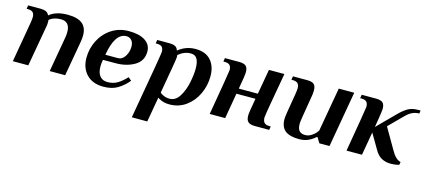

<svg xmlns="http://www.w3.org/2000/svg" viewBox="-54 -925 3443 1559"><g transform="rotate(15 1667.0 -145.0)"><path d="M91 -340Q96 -372 96 -387Q96 -413 83.5 -426.5Q71 -440 40 -440H30L35 -470H134Q168 -470 186 -461.5Q204 -453 212 -433Q267 -480 366 -480Q448 -480 488.5 -448Q529 -416 529 -348Q529 -328 524 -296L472 0H342L394 -297Q398 -317 398 -343Q398 -430 322 -430Q291 -430 266 -421.5Q241 -413 225 -399Q226 -392 226 -379Q226 -361 223 -346L162 0H32Z M602 -182Q602 -259 636.5 -327.5Q671 -396 734.5 -438Q798 -480 880 -480Q969 -480 1018 -447.5Q1067 -415 1067 -358Q1067 -278 1000 -239Q933 -200 841 -200H736Q730 -169 730 -144Q730 -90 753 -62.5Q776 -35 817 -35Q865 -35 901 -56.5Q937 -78 974 -118L1001 -95Q964 -50 915.5 -20Q867 10 794 10Q704 10 653 -43Q602 -96 602 -182ZM849 -245Q886 -245 909 -282Q932 -319 932 -362Q932 -398 914.5 -416.5Q897 -435 872 -435Q776 -435 744 -245Z M1181 -386Q1181 -414 1168.5 -427Q1156 -440 1125 -440H1115L1120 -470H1219Q1254 -470 1272 -460.5Q1290 -451 1296 -428Q1360 -480 1441 -480Q1526 -480 1570 -430Q1614 -380 1614 -297Q1614 -218 1581 -147.5Q1548 -77 1488 -33.5Q1428 10 1350 10Q1308 10 1276 -5Q1260 -11 1250 -20L1213 190H1083Q1139 -129 1160 -252Q1181 -375 1181 -386ZM1482 -326Q1482 -379 1466 -407Q1450 -435 1413 -435Q1357 -435 1309 -394V-389L1310 -375Q1310 -357 1258 -65Q1267 -56 1279 -50Q1307 -35 1338 -35Q1390 -35 1422 -87Q1454 -139 1468 -207Q1482 -275 1482 -326Z M1733 -270Q1751 -379 1751 -385Q1751 -413 1738 -426.5Q1725 -440 1694 -440H1684L1689 -470H1809Q1849 -470 1866 -455Q1883 -440 1883 -403Q1883 -375 1862 -260H2022L2059 -470H2189Q2124 -109 2124 -87Q2124 -59 2137 -44.5Q2150 -30 2182 -30H2192L2187 0H2067Q2027 0 2009.5 -15.5Q1992 -31 1992 -69Q1992 -81 1997 -114.5Q2002 -148 2014 -215H1854L1817 0H1687Z M2284 -119Q2284 -133 2291.5 -181Q2299 -229 2318 -340Q2323 -372 2323 -385Q2323 -413 2310 -426.5Q2297 -440 2266 -440H2256L2261 -470H2381Q2421 -470 2438 -455Q2455 -440 2455 -403Q2455 -372 2448 -340Q2429 -227 2421 -176.5Q2413 -126 2413 -114Q2413 -71 2429.5 -53Q2446 -35 2480 -35Q2501 -35 2518 -43.5Q2535 -52 2553 -67Q2568 -80 2581 -100L2646 -470H2776L2694 0H2609L2581 -45H2576Q2562 -31 2539 -17Q2496 10 2442 10Q2361 10 2322.5 -20.5Q2284 -51 2284 -119Z M3075 -70 3001 -196 2967 0H2837L2883 -270Q2901 -379 2901 -385Q2901 -413 2888 -426.5Q2875 -440 2844 -440H2834L2839 -470H2959Q2999 -470 3016 -455Q3033 -440 3033 -403Q3033 -387 3022 -319L3010 -245L3157 -393Q3198 -434 3231.5 -452Q3265 -470 3314 -470H3334L3330 -444Q3300 -444 3273.5 -432Q3247 -420 3221 -394L3103 -276L3205 -100Q3242 -33 3285 -24L3281 0Q3273 4 3251 7Q3229 10 3210 10Q3166 10 3132.5 -8.5Q3099 -27 3075 -70Z"/></g></svg>

Font: Philosopher
Style: Bold Italic
Weight: 700
Italic angle: -10°
Designer: Jovanny Lemonad
Foundry: Jovanny Lemonad
Version: Version 2.000